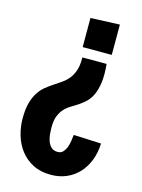

<svg xmlns="http://www.w3.org/2000/svg" viewBox="-116 -822 663 896"><g transform="rotate(15 216.0 -374.5)"><path d="M220.2 -561.5H337.4Q342.3 -508.3 337.4 -472.4Q332.5 -436.5 321.3 -412.4Q310.1 -388.2 294.2 -373.1Q278.3 -357.9 261 -346.5Q243.7 -335 226.6 -325Q209.5 -315 196.1 -300.3Q182.6 -285.7 174.1 -264.4Q165.5 -243.2 165.5 -209.5Q165.5 -199.7 166.5 -182.4Q167.5 -165.1 172.6 -148Q177.7 -130.9 189.5 -118.2Q201.2 -105.5 222.2 -105.5Q238.3 -105.5 248.1 -116Q257.8 -126.5 263.4 -141.6Q269.1 -156.8 271.3 -173.1Q273.4 -189.5 274.9 -201.7L408.2 -195.8Q406.7 -151.4 392.3 -114.3Q377.9 -77.2 353 -50.3Q328.1 -23.5 294 -8.8Q259.8 5.8 218.8 5.8Q168.5 5.8 131.6 -13.5Q94.7 -32.8 71.1 -64Q47.4 -95.3 35.9 -134.8Q24.4 -174.4 24.4 -214.4Q24.4 -258.8 32.7 -289.3Q41 -319.9 55 -341.3Q68.9 -362.8 86.4 -377Q104 -391.1 122.3 -403.3Q140.6 -415.5 158.2 -427.5Q175.8 -439.5 189.7 -456.3Q203.6 -473.2 211.9 -496.8Q220.2 -520.5 220.2 -555.7ZM209 -608.4V-749L349.6 -754.9V-608.4Z"/></g></svg>

Font: Francois One
Style: Regular
Weight: 400
Designer: Vernon Adams
Foundry: vernon adams
Version: Version 1.000